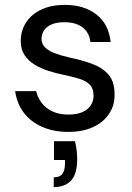

<svg xmlns="http://www.w3.org/2000/svg" viewBox="-20 -528 540 786"><path d="M259 12Q200 12 153 -8.5Q106 -29 77.5 -66.5Q49 -104 42 -155H128Q134 -129 150.5 -107Q167 -85 194.5 -72Q222 -59 260 -59Q296 -59 318.5 -69.5Q341 -80 352 -97.5Q363 -115 363 -135Q363 -165 348.5 -180.5Q334 -196 306 -205Q278 -214 239 -222Q209 -228 178 -238Q147 -248 121.5 -263.5Q96 -279 80.5 -302.5Q65 -326 65 -360Q65 -403 87 -436.5Q109 -470 149.5 -489Q190 -508 245 -508Q324 -508 374.5 -469Q425 -430 433 -356H350Q346 -394 318.5 -415.5Q291 -437 244 -437Q198 -437 174 -418Q150 -399 150 -368Q150 -349 164 -334.5Q178 -320 204.5 -310Q231 -300 267 -292Q314 -282 355 -267.5Q396 -253 422.5 -224.5Q449 -196 449 -142Q450 -97 426.5 -62Q403 -27 360.5 -7.5Q318 12 259 12ZM200 238V198Q225 198 235.5 183.5Q246 169 246 141V127H201V50H287Q292 70 294 89Q296 108 296 124Q296 184 271 211Q246 238 200 238Z"/></svg>

Font: DM Sans 24pt
Style: Regular
Weight: 400
Designer: Colophon Foundry, Jonny Pinhorn
Foundry: Colophon Foundry
Version: Version 4.004;gftools[0.9.30]